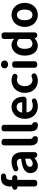

<svg xmlns="http://www.w3.org/2000/svg" viewBox="1693 -2545 865 4291"><g transform="rotate(-90 2125.5 -399.5)"><path d="M351.6 -807.6Q374 -802.7 385.7 -782.2Q393.6 -768.6 393.6 -753.9Q393.6 -746.1 391.6 -738.3Q386.7 -716.8 367.2 -706.1Q349.6 -695.3 328.1 -695.3Q326.2 -695.3 324.2 -696.3Q321.3 -696.3 319.3 -696.3Q251 -696.3 251 -608.4V-567.4Q251 -559.6 258.8 -559.6H298.8Q322.3 -559.6 339.4 -543Q356.4 -526.4 356.4 -502Q356.4 -477.5 339.4 -460.9Q322.3 -444.3 298.8 -444.3H258.8Q251 -444.3 251 -436.5V-57.6Q251 -34.2 233.9 -17.1Q216.8 0 193.4 0H161.1Q137.7 0 120.6 -17.1Q103.5 -34.2 103.5 -57.6V-436.5Q103.5 -444.3 96.7 -444.3H84Q60.5 -444.3 44.9 -460Q29.3 -475.6 29.3 -498Q29.3 -521.5 44.9 -538.6Q60.5 -555.7 83 -557.6L96.7 -558.6Q103.5 -558.6 103.5 -566.4V-605.5Q103.5 -699.2 150.9 -755.4Q198.2 -811.5 298.8 -811.5Q325.2 -811.5 351.6 -807.6Z M568.4 13.7Q494.1 13.7 448.2 -33.2Q402.3 -80.1 402.3 -152.3Q402.3 -241.2 477.5 -290.5Q552.7 -339.8 717.8 -358.4Q724.6 -359.4 724.6 -366.2Q717.8 -456.1 629.9 -456.1Q582 -456.1 524.4 -428.7Q511.7 -422.9 499 -422.9Q490.2 -422.9 481.4 -425.8Q460 -431.6 449.2 -451.2Q441.4 -464.8 441.4 -478.5Q441.4 -486.3 444.3 -494.1Q450.2 -516.6 470.7 -527.3Q565.4 -574.2 656.2 -574.2Q762.7 -574.2 816.9 -511.2Q871.1 -448.2 871.1 -327.1V-57.6Q871.1 -34.2 854.5 -17.1Q837.9 0 813.5 0H805.7Q782.2 0 764.2 -15.1Q746.1 -30.3 742.2 -53.7L741.2 -58.6Q740.2 -59.6 738.8 -59.6Q737.3 -59.6 736.3 -58.6Q650.4 13.7 568.4 13.7ZM616.2 -100.6Q668 -100.6 719.7 -151.4Q724.6 -156.2 724.6 -163.1V-261.7Q724.6 -268.6 718.8 -268.6Q717.8 -268.6 716.8 -267.6Q624 -254.9 583.5 -229Q543 -203.1 543 -164.1Q543 -131.8 563 -116.2Q583 -100.6 616.2 -100.6Z M1159.2 13.7Q1085.9 13.7 1053.7 -30.3Q1021.5 -74.2 1021.5 -157.2V-740.2Q1021.5 -764.6 1038.1 -781.2Q1054.7 -797.9 1079.1 -797.9H1109.4Q1133.8 -797.9 1150.4 -781.2Q1167 -764.6 1167 -740.2V-150.4Q1167 -119.1 1184.6 -109.4Q1185.5 -108.4 1193.4 -104.5Q1201.2 -100.6 1204.1 -98.6Q1207 -96.7 1212.4 -92.8Q1217.8 -88.9 1219.7 -84.5Q1221.7 -80.1 1222.7 -75.2L1226.6 -53.7Q1227.5 -47.9 1227.5 -42Q1227.5 -24.4 1217.8 -8.8Q1205.1 10.7 1181.6 12.7Q1170.9 13.7 1159.2 13.7Z M1473.6 13.7Q1400.4 13.7 1368.2 -30.3Q1335.9 -74.2 1335.9 -157.2V-740.2Q1335.9 -764.6 1352.5 -781.2Q1369.1 -797.9 1393.6 -797.9H1423.8Q1448.2 -797.9 1464.8 -781.2Q1481.4 -764.6 1481.4 -740.2V-150.4Q1481.4 -119.1 1499 -109.4Q1500 -108.4 1507.8 -104.5Q1515.6 -100.6 1518.6 -98.6Q1521.5 -96.7 1526.9 -92.8Q1532.2 -88.9 1534.2 -84.5Q1536.1 -80.1 1537.1 -75.2L1541 -53.7Q1542 -47.9 1542 -42Q1542 -24.4 1532.2 -8.8Q1519.5 10.7 1496.1 12.7Q1485.4 13.7 1473.6 13.7Z M1893.6 13.7Q1772.5 13.7 1693.8 -65.4Q1615.2 -144.5 1615.2 -279.3Q1615.2 -344.7 1637.2 -401.4Q1659.2 -458 1695.8 -495.1Q1732.4 -532.2 1779.3 -553.2Q1826.2 -574.2 1876 -574.2Q1988.3 -574.2 2049.3 -500Q2110.4 -425.8 2110.4 -305.7Q2110.4 -300.8 2110.4 -295.9Q2109.4 -271.5 2090.3 -255.4Q2071.3 -239.3 2045.9 -239.3H1765.6Q1757.8 -239.3 1759.8 -231.4Q1769.5 -167 1810.5 -132.8Q1851.6 -98.6 1913.1 -98.6Q1954.1 -98.6 1993.2 -114.3Q2004.9 -119.1 2016.6 -119.1Q2025.4 -119.1 2033.2 -117.2Q2054.7 -111.3 2064.5 -92.8Q2071.3 -80.1 2071.3 -66.4Q2071.3 -52.7 2064.5 -40.5Q2057.6 -28.3 2044.9 -22.5Q1970.7 13.7 1893.6 13.7ZM1756.8 -341.8Q1756.8 -335.9 1763.7 -335.9H1976.6Q1984.4 -335.9 1984.4 -342.8Q1984.4 -342.8 1984.4 -342.8Q1982.4 -398.4 1956.1 -429.2Q1929.7 -460 1877.9 -460Q1834 -460 1799.8 -429.7Q1756.8 -390.6 1756.8 -341.8Z M2468.8 13.7Q2348.6 13.7 2272 -64.9Q2195.3 -143.6 2195.3 -279.3Q2195.3 -369.1 2235.4 -437.5Q2275.4 -505.9 2339.8 -540Q2404.3 -574.2 2481.4 -574.2Q2543.9 -574.2 2596.7 -544.9Q2618.2 -533.2 2621.1 -508.8Q2622.1 -504.9 2622.1 -500Q2622.1 -481.4 2610.4 -465.8L2608.4 -463.9Q2595.7 -445.3 2571.3 -442.4Q2564.5 -440.4 2557.6 -440.4Q2541 -440.4 2525.4 -447.3Q2507.8 -454.1 2488.3 -454.1Q2424.8 -454.1 2385.3 -406.2Q2345.7 -358.4 2345.7 -279.3Q2345.7 -201.2 2384.3 -153.8Q2422.9 -106.4 2484.4 -106.4Q2514.6 -106.4 2545.9 -120.1Q2559.6 -127 2574.2 -127Q2581.1 -127 2588.9 -126Q2611.3 -121.1 2622.1 -102.5Q2631.8 -86.9 2631.8 -70.3Q2631.8 -63.5 2630.9 -57.6Q2626 -33.2 2605.5 -21.5Q2542 13.7 2468.8 13.7Z M2814.5 0Q2790 0 2773.4 -17.1Q2756.8 -34.2 2756.8 -57.6V-502Q2756.8 -526.4 2773.4 -543Q2790 -559.6 2814.5 -559.6H2844.7Q2869.1 -559.6 2885.7 -543Q2902.3 -526.4 2902.3 -502V-57.6Q2902.3 -34.2 2885.7 -17.1Q2869.1 0 2844.7 0ZM2831.1 -650.4Q2793 -650.4 2768.1 -672.9Q2743.2 -695.3 2743.2 -730.5Q2743.2 -765.6 2767.6 -787.6Q2792 -809.6 2831.1 -809.6Q2868.2 -809.6 2893.1 -787.6Q2918 -765.6 2918 -730.5Q2918 -695.3 2893.1 -672.9Q2868.2 -650.4 2831.1 -650.4Z M3257.8 13.7Q3152.3 13.7 3090.3 -64.5Q3028.3 -142.6 3028.3 -279.3Q3028.3 -411.1 3098.1 -492.7Q3168 -574.2 3263.7 -574.2Q3305.7 -574.2 3337.4 -560.1Q3369.1 -545.9 3400.4 -517.6Q3401.4 -516.6 3403.3 -517.6Q3405.3 -518.6 3405.3 -520.5L3399.4 -600.6V-740.2Q3399.4 -764.6 3416.5 -781.2Q3433.6 -797.9 3457 -797.9H3489.3Q3512.7 -797.9 3529.8 -781.2Q3546.9 -764.6 3546.9 -740.2V-57.6Q3546.9 -34.2 3529.8 -17.1Q3512.7 0 3489.3 0H3480.5Q3457 0 3439.5 -14.6Q3421.9 -29.3 3417 -51.8L3416 -56.6Q3415 -57.6 3413.6 -57.6Q3412.1 -57.6 3411.1 -56.6Q3337.9 13.7 3257.8 13.7ZM3295.9 -107.4Q3352.5 -107.4 3394.5 -159.2Q3399.4 -165 3399.4 -171.9V-403.3Q3399.4 -411.1 3393.6 -416Q3349.6 -453.1 3295.9 -453.1Q3246.1 -453.1 3212.9 -407.2Q3179.7 -361.3 3179.7 -281.2Q3179.7 -195.3 3209.5 -151.4Q3239.3 -107.4 3295.9 -107.4Z M3668.9 -279.3Q3668.9 -346.7 3691.4 -403.3Q3713.9 -460 3751 -497.1Q3788.1 -534.2 3836.4 -554.2Q3884.8 -574.2 3938 -574.2Q3991.2 -574.2 4039.6 -554.2Q4087.9 -534.2 4125 -497.1Q4162.1 -460 4184.6 -403.3Q4207 -346.7 4207 -279.3Q4207 -211.9 4184.6 -155.8Q4162.1 -99.6 4125 -63Q4087.9 -26.4 4039.6 -6.3Q3991.2 13.7 3938 13.7Q3884.8 13.7 3836.4 -6.3Q3788.1 -26.4 3751 -63Q3713.9 -99.6 3691.4 -155.8Q3668.9 -211.9 3668.9 -279.3ZM4056.6 -279.3Q4056.6 -359.4 4025.4 -406.7Q3994.1 -454.1 3938 -454.1Q3881.8 -454.1 3850.6 -406.7Q3819.3 -359.4 3819.3 -279.3Q3819.3 -199.2 3850.6 -152.8Q3881.8 -106.4 3938 -106.4Q3994.1 -106.4 4025.4 -152.8Q4056.6 -199.2 4056.6 -279.3Z"/></g></svg>

Font: Gen Jyuu Gothic P Bold
Style: Bold
Weight: 700
Designer: [Source Han Sans]
Ryoko NISHIZUKA  (kana & ideographs); Paul D. Hunt (Latin, Greek & Cyrillic); Wenlong ZHANG  (bopomofo
Version: Version 1.002.20150607